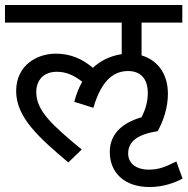

<svg xmlns="http://www.w3.org/2000/svg" viewBox="-20 -642 755 773"><path d="M422 -30C422 54 482 111 582 111C636 111 681 95 715 77L690 8C644 31 619 41 577 41C536 41 496 21 496 -24C496 -72 533 -101 615 -114C638 -156 656 -209 656 -264C656 -356 604 -403 550 -419V-551H714V-622H0V-551H470V-424C425 -417 386 -399 354 -369C310 -406 263 -426 204 -426C131 -426 45 -381 45 -275C45 -169 138 -87 255 12L309 -40C192 -137 126 -195 126 -271C126 -319 155 -353 209 -353C249 -353 280 -337 311 -313C298 -290 287 -263 279 -232L356 -208C391 -329 446 -356 496 -356C543 -356 575 -328 575 -268C575 -229 564 -198 550 -170C460 -144 422 -93 422 -30Z"/></svg>

Font: Noto Sans Devanagari UI
Style: Regular
Weight: 400
Designer: Jelle Bosma - Monotype Design Team
Foundry: Monotype Imaging Inc.
Version: Version 2.003